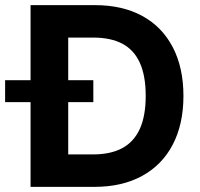

<svg xmlns="http://www.w3.org/2000/svg" viewBox="-59 -727 780 747"><path d="M125.3 0V-126.2H302.5Q371.3 -126.2 416.5 -150.6Q461.8 -174.9 484.9 -225.4Q507.9 -275.9 507.9 -353.9Q507.9 -432.1 485.1 -482.6Q462.2 -533.1 417 -556.9Q371.8 -580.8 303.5 -580.8H121.9V-707H311.1Q417.5 -707 494.8 -664.8Q572.1 -622.5 613.4 -542.9Q654.7 -463.3 654.7 -353.9Q654.7 -244.1 613.2 -164.6Q571.7 -85 493.8 -42.5Q415.9 0 308.9 0ZM206.4 0H59.9V-707H206.4ZM-39.1 -415.1H304.1V-329.7H-39.1Z"/></svg>

Font: Pretendard JP Variable
Style: Regular
Weight: 400
Designer: Base glyphs from Inter by Rasmus Andersson; Hangul glyphs from Noto Sans CJK(Source Han Sans) by Jang Soo-young and Kang
Foundry: Kil Hyung-jin
Version: Version 1.307;Glyphs 3.2 (3192)